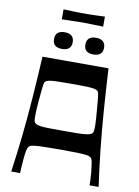

<svg xmlns="http://www.w3.org/2000/svg" viewBox="-105 -1066 821 1134"><g transform="rotate(10 305.5 -498.5)"><path d="M44 0Q60 -113 72 -225.5Q84 -338 92.5 -456Q101 -574 108 -700H504Q511 -574 519.5 -456Q528 -338 540 -225.5Q552 -113 568 0H514Q514 -9 513 -31.5Q512 -54 510 -79Q507 -108 503 -132.5Q499 -157 490 -164Q486 -167 480 -169.5Q474 -172 456 -174Q438 -176 402.5 -177Q367 -178 306 -178Q244 -178 208.5 -177Q173 -176 155.5 -174Q138 -172 131.5 -169.5Q125 -167 122 -164Q113 -157 108.5 -132.5Q104 -108 102 -79Q100 -54 98.5 -31.5Q97 -9 97 0ZM306 -290Q356 -290 389 -290.5Q422 -291 441.5 -293.5Q461 -296 470.5 -301.5Q480 -307 483 -317Q486 -332 485 -361Q484 -390 480 -437Q477 -478 474.5 -501.5Q472 -525 470.5 -536Q469 -547 467 -551Q465 -555 463 -557Q456 -564 440 -567Q424 -570 392.5 -571Q361 -572 306 -572Q251 -572 219 -571Q187 -570 171.5 -567Q156 -564 149 -557Q146 -555 144.5 -551Q143 -547 141 -536Q139 -525 137 -501.5Q135 -478 131 -437Q127 -390 126.5 -361Q126 -332 128 -317Q132 -307 141 -301.5Q150 -296 169.5 -293.5Q189 -291 222 -290.5Q255 -290 306 -290ZM213 -765Q157 -765 157 -815Q157 -840 171 -852.5Q185 -865 213 -865Q240 -865 254.5 -852.5Q269 -840 269 -815Q269 -790 255 -777.5Q241 -765 213 -765ZM401 -765Q345 -765 345 -815Q345 -840 359 -852.5Q373 -865 401 -865Q428 -865 442.5 -852.5Q457 -840 457 -815Q457 -790 443 -777.5Q429 -765 401 -765ZM182 -937V-997Q217 -996 237.5 -995Q258 -994 273.5 -994Q289 -994 305 -994Q323 -994 338 -994Q353 -994 374 -995Q395 -996 430 -997V-937Q395 -938 374 -938.5Q353 -939 337.5 -939.5Q322 -940 305 -940Q288 -940 273 -939.5Q258 -939 237.5 -938.5Q217 -938 182 -937Z"/></g></svg>

Font: Ojuju SemiBold
Style: Regular
Weight: 600
Designer: Chisaokwu Joboson, Mirko Velimirovic
Foundry: Udi Foundry
Version: Version 1.000